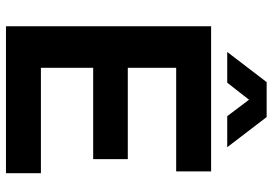

<svg xmlns="http://www.w3.org/2000/svg" viewBox="-155 -758 913 643"><g transform="rotate(90 301.5 -436.5)"><path d="M154 -741 255 -873H372L473 -741H369L314 -814L257 -741ZM68 0V-687H554V-570H207V-408H513V-292H207V-117H560V0Z"/></g></svg>

Font: Archivo SemiCondensed
Style: Bold
Weight: 680
Width: 4
Designer: Hector Gatti
Foundry: Omnibus-Type
Version: Version 2.001; ttfautohint (v1.8.3)